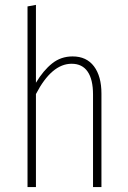

<svg xmlns="http://www.w3.org/2000/svg" viewBox="-20 -760 518 780"><path d="M274.9 -530.8Q331.5 -530.8 361.8 -490.5Q392.1 -450.2 392.1 -379.9V0H357.9V-376Q357.9 -437.5 335.9 -469.2Q314 -501 271 -501Q189.9 -501 126 -377.9V0H91.8V-733.9L126 -740.2V-423.8Q156.2 -474.1 191.9 -502.4Q227.5 -530.8 274.9 -530.8Z"/></svg>

Font: Fira Sans Compressed UltraLight
Style: Regular
Weight: 200
Width: 1
Designer: Carrois Corporate & Edenspiekermann AG
Foundry: Carrois Corporate GbR & Edenspiekermann AG
Version: Version 4.203;PS 004.203;hotconv 1.0.88;makeotf.lib2.5.64775